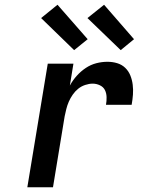

<svg xmlns="http://www.w3.org/2000/svg" viewBox="-20 -788 640 808"><path d="M95 0 181 -520H289L274 -428Q286 -450 303 -469Q320 -488 341 -502Q362 -516 385.5 -522Q409 -528 432 -528Q454 -528 473.5 -522Q493 -516 507 -502.5Q521 -489 528.5 -470.5Q536 -452 538.5 -431.5Q541 -411 539.5 -390Q538 -369 534 -347H426Q429 -363 428.5 -379.5Q428 -396 421.5 -409Q415 -422 400.5 -429Q386 -436 370 -436Q355 -436 338.5 -430.5Q322 -425 309 -414.5Q296 -404 286 -389.5Q276 -375 269.5 -360Q263 -345 259 -329Q255 -313 252 -298L203 0ZM488 -577 348 -712 418 -768 544 -623ZM292 -577 153 -712 222 -768 349 -623Z"/></svg>

Font: Iosevka SS04 Semibold Extended
Style: Italic
Weight: 600
Width: 7
Italic angle: -9°
Monospace: yes
Designer: Belleve Invis
Foundry: Belleve Invis
Version: Version 19.0.0; ttfautohint (v1.8.4)